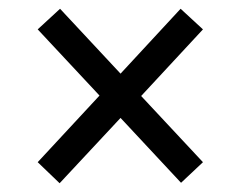

<svg xmlns="http://www.w3.org/2000/svg" viewBox="-20 -577 550 438"><path d="M116 -159 66 -207 207 -359 66 -510 117 -557 255 -409 392 -557 443 -510 302 -358 443 -207 393 -160 255 -308Z"/></svg>

Font: Noto Serif Thai SemiCondensed
Style: Bold
Weight: 700
Width: 4
Designer: Monotype Design Team
Foundry: Monotype Imaging Inc.
Version: Version 2.002; ttfautohint (v1.8.4.7-5d5b)